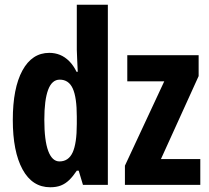

<svg xmlns="http://www.w3.org/2000/svg" viewBox="-20 -780 883 810"><path d="M192 10Q116 10 75 -65.5Q34 -141 34 -274Q34 -408 74.5 -482.5Q115 -557 188 -557Q212 -557 233 -548.5Q254 -540 272 -522Q290 -504 303 -477H308Q307 -509 305.5 -531.5Q304 -554 304 -570V-760H435V0H330L312 -60H304Q288 -36 272 -20.5Q256 -5 237 2.5Q218 10 192 10ZM231 -99Q269 -99 286.5 -137Q304 -175 304 -257V-288Q304 -369 287 -406.5Q270 -444 232 -444Q199 -444 183 -401Q167 -358 167 -275Q167 -187 183.5 -143Q200 -99 231 -99ZM825 0H507V-81L673 -437H517V-547H818V-459L659 -109H825Z"/></svg>

Font: Noto Sans Display ExtraCondensed
Style: Bold
Weight: 700
Width: 2
Designer: Monotype Design Team
Foundry: Monotype Imaging Inc.
Version: Version 2.003